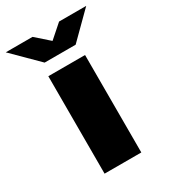

<svg xmlns="http://www.w3.org/2000/svg" viewBox="-236 -813 795 901"><g transform="rotate(-30 161.0 -362.5)"><path d="M60 0V-528H259V0ZM-57 -725H88L189 -636H131L232 -725H379L245 -592H77Z"/></g></svg>

Font: Archivo SemiBold Black
Style: Regular
Weight: 900
Version: Version 2.001